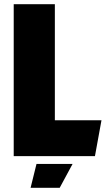

<svg xmlns="http://www.w3.org/2000/svg" viewBox="-20 -740 506 910"><path d="M45 -720H240V-170H461L430 0H45ZM125 150 153 37H324L263 150Z"/></svg>

Font: Protest Strike
Style: Regular
Weight: 400
Designer: Octavio Pardo
Foundry: Ashler Design
Version: Version 2.005; ttfautohint (v1.8.4.7-5d5b)